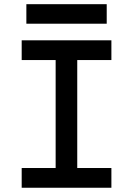

<svg xmlns="http://www.w3.org/2000/svg" viewBox="-20 -883 626 903"><path d="M82 0V-92.8H241.7V-600.6H82V-693.4H503.9V-600.6H343.3V-92.8H503.9V0ZM104 -771.5V-863.3H481.9V-771.5Z"/></svg>

Font: CaskaydiaCove NFP
Style: Regular
Weight: 400
Designer: Aaron Bell
Foundry: Saja Typeworks
Version: Version 2111.001; VTT 6.35;Nerd Fonts 3.1.1